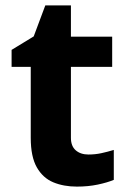

<svg xmlns="http://www.w3.org/2000/svg" viewBox="-20 -682 474 712"><path d="M308 -109Q333 -109 356 -114Q379 -119 402 -126V-15Q378 -5 342.5 2.5Q307 10 265 10Q216 10 177.5 -6Q139 -22 116.5 -61.5Q94 -101 94 -171V-434H23V-497L105 -547L148 -662H243V-546H396V-434H243V-171Q243 -140 261 -124.5Q279 -109 308 -109Z"/></svg>

Font: Noto Sans Sinhala
Style: Bold
Weight: 700
Designer: Jelle Bosma - Monotype Design Team
Foundry: Monotype Imaging Inc.
Version: Version 2.006; ttfautohint (v1.8.4.7-5d5b)